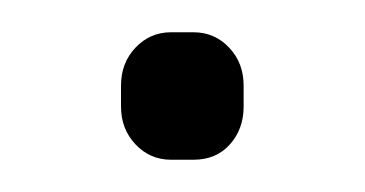

<svg xmlns="http://www.w3.org/2000/svg" viewBox="-20 -99 226 119"><path d="M55 -33V-46Q55 -60 64 -69.5Q73 -79 86 -79H100Q113 -79 122 -69.5Q131 -60 131 -46V-33Q131 -19 122.5 -9.5Q114 0 100 0H86Q73 0 64 -9.5Q55 -19 55 -33Z"/></svg>

Font: Mitr ExtraLight
Style: Regular
Weight: 250
Designer: Thanarat Vachiruckul
Foundry: Cadson Demak Co.,Ltd.
Version: Version 1.000